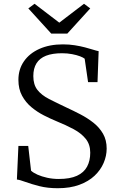

<svg xmlns="http://www.w3.org/2000/svg" viewBox="-20 -986 628 1017"><path d="M286 11Q232 11 188.8 0Q145.5 -11 115.2 -22.2Q85 -33.5 69.5 -35L77.5 -213H129.5L144.5 -82Q156 -71 178.2 -61Q200.5 -51 229.8 -44.5Q259 -38 291 -38Q351 -38 387.8 -55Q424.5 -72 441.2 -103.2Q458 -134.5 458 -177Q458 -221 434.2 -250.5Q410.5 -280 370 -301.8Q329.5 -323.5 279 -344Q247.5 -357 212.5 -374.8Q177.5 -392.5 146.8 -418Q116 -443.5 96.8 -479Q77.5 -514.5 77.5 -563Q77.5 -619 106.8 -661.2Q136 -703.5 189 -727.2Q242 -751 313.5 -751Q347 -751 376.5 -746.2Q406 -741.5 430.5 -735Q455 -728.5 473.2 -722.8Q491.5 -717 502.5 -715L496.5 -551H446.5L428.5 -675Q421.5 -681 404 -687.8Q386.5 -694.5 361.8 -699.2Q337 -704 308.5 -704Q257.5 -704 223.8 -690.8Q190 -677.5 173.2 -650.5Q156.5 -623.5 156.5 -583Q156.5 -537.5 178.2 -509.8Q200 -482 239.5 -461.8Q279 -441.5 331 -417Q368 -400 405.5 -380.5Q443 -361 474.8 -336Q506.5 -311 525.8 -277.5Q545 -244 545 -199Q545 -160.5 529 -123Q513 -85.5 481 -55.2Q449 -25 400.2 -7Q351.5 11 286 11ZM251.5 -808 130 -941.5 163 -966 294 -866 425 -966 458 -941.5 336.5 -808Z"/></svg>

Font: Merriweather Light 18pt Light
Style: Regular
Weight: 300
Version: Version 2.100